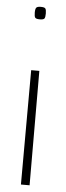

<svg xmlns="http://www.w3.org/2000/svg" viewBox="-54 -560 273 796"><g transform="rotate(5 83.0 -162.5)"><path d="M106 -507Q106 -491 102 -486Q98 -481 83 -481Q68 -481 64 -486Q60 -491 60 -507Q60 -523 64.5 -528Q69 -533 83 -533Q98 -533 102 -528Q106 -523 106 -507ZM100 -268 101 208H65L66 -268Z"/></g></svg>

Font: Georama SemiCondensed ExtraLight
Style: Regular
Weight: 200
Width: 4
Designer: Jean-Baptiste Levee
Foundry: Production Type
Version: Version 1.000